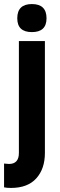

<svg xmlns="http://www.w3.org/2000/svg" viewBox="-41 -773 293 945"><path d="M52 -571H180V-20Q180 58 137.5 105Q95 152 13 152Q-9 152 -21 149V32Q-5 34 3 34Q52 34 52 -20ZM44 -683Q44 -753 116 -753Q188 -753 188 -683Q188 -615 116 -615Q44 -615 44 -683Z"/></svg>

Font: Khand ExtraBold
Style: Regular
Weight: 800
Designer: Sanchit Sawaria and Jyotish Sonowal (Devanagari), Satya Rajpurohit (Latin)
Foundry: Indian Type Foundry
Version: Version 2.000;PS 1.0;hotconv 1.0.79;makeotf.lib2.5.61930